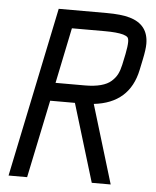

<svg xmlns="http://www.w3.org/2000/svg" viewBox="-50 -727 626 770"><g transform="rotate(5 262.5 -342.0)"><path d="M286.6 -386.7Q323.7 -386.7 350.3 -393.8Q377 -400.9 392.3 -414.6Q407.7 -428.2 415.8 -444.1Q423.8 -460 428.7 -482.4L438 -526.4Q444.3 -558.6 444.3 -575.2Q444.3 -589.8 439.2 -594.7Q434.1 -599.6 421.4 -603.5Q396 -610.4 348.1 -610.4H214.8L168.5 -386.7ZM13.2 0 155.3 -683.6H348.1Q407.2 -683.6 440.9 -673.8Q517.6 -652.3 517.6 -574.2Q517.6 -551.8 509.3 -512.2L500 -467.8Q471.7 -332 328.6 -315.9L424.3 0H348.1L252.9 -313.5H153.3L87.9 0Z"/></g></svg>

Font: Anka/Coder Condensed
Style: Italic
Weight: 400
Width: 4
Italic angle: -12°
Monospace: yes
Version: Version 001.100